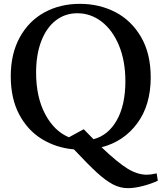

<svg xmlns="http://www.w3.org/2000/svg" viewBox="-20 -770 843 1000"><path d="M396 -750Q497 -750 580.5 -707Q664 -664 714.5 -577.5Q765 -491 765 -367Q765 -223 695 -128Q625 -33 509 -3Q593 77 644.5 108.5Q696 140 745 140Q765 140 796 133L802 171Q769 187 725 198.5Q681 210 646 210Q606 210 568.5 190.5Q531 171 485.5 129.5Q440 88 365 8Q273 0 198.5 -45.5Q124 -91 80 -174Q36 -257 36 -373Q36 -490 83 -575.5Q130 -661 211.5 -705.5Q293 -750 396 -750ZM339 -55 416 -97 467 -45Q544 -65 588.5 -144Q633 -223 633 -347Q633 -453 599.5 -533.5Q566 -614 509 -657.5Q452 -701 383 -701Q319 -701 270.5 -663.5Q222 -626 195 -556Q168 -486 168 -392Q168 -265 215 -176Q262 -87 339 -55Z"/></svg>

Font: Minipax
Style: Bold
Weight: 500
Designer: Raphaël Ronot, Igor Stepanchenko (Cyrillic)
Foundry: steppetype
Version: Version 1.002